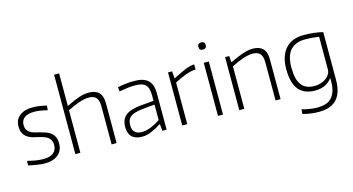

<svg xmlns="http://www.w3.org/2000/svg" viewBox="-102 -1238 3474 1888"><g transform="rotate(-15 1635.5 -294.5)"><path d="M215 11Q199 11 183 10Q167 9 147.5 6Q128 3 104 -1.5Q80 -6 48 -12V-59Q93 -47 134.5 -40.5Q176 -34 212 -34Q278 -34 312.5 -62Q347 -90 347 -141Q347 -169 337.5 -188Q328 -207 311.5 -219.5Q295 -232 273 -240Q251 -248 225 -254Q195 -260 165 -268Q135 -276 110.5 -292Q86 -308 70.5 -335Q55 -362 55 -407Q55 -476 104 -514.5Q153 -553 238 -553Q253 -553 266 -552Q279 -551 295 -549Q311 -547 331 -543.5Q351 -540 378 -534L375 -487Q328 -498 298 -502.5Q268 -507 241 -507Q175 -507 141 -481.5Q107 -456 107 -407Q107 -378 117.5 -360Q128 -342 146.5 -330Q165 -318 189 -311Q213 -304 240 -298Q272 -290 301 -280Q330 -270 351.5 -252.5Q373 -235 385.5 -209Q398 -183 398 -143Q398 -71 349 -30Q300 11 215 11Z M525 -808H576V-476Q616 -496 648.5 -510Q681 -524 708.5 -533Q736 -542 760 -546Q784 -550 808 -550Q876 -550 910.5 -515Q945 -480 945 -403V0H894V-386Q894 -449 870 -476Q846 -503 795 -503Q751 -503 695.5 -484Q640 -465 576 -433V0H525Z M1206 5Q1137 5 1102 -29.5Q1067 -64 1067 -130Q1067 -208 1115.5 -247Q1164 -286 1272 -296L1403 -307V-363Q1403 -401 1395.5 -427.5Q1388 -454 1371.5 -470.5Q1355 -487 1328 -494Q1301 -501 1262 -501Q1227 -501 1190 -496.5Q1153 -492 1105 -483L1100 -527Q1151 -537 1190.5 -541Q1230 -545 1269 -545Q1364 -545 1409 -503Q1454 -461 1454 -372V0H1411L1404 -69H1400Q1346 -34 1298 -14.5Q1250 5 1206 5ZM1217 -40Q1259 -40 1306.5 -59.5Q1354 -79 1403 -111V-269L1284 -258Q1238 -253 1206.5 -244.5Q1175 -236 1155.5 -221Q1136 -206 1127.5 -184.5Q1119 -163 1119 -133Q1119 -40 1217 -40Z M1613 -540H1655L1660 -468H1664Q1727 -500 1774 -521Q1821 -542 1865 -549H1882V-497H1864Q1817 -491 1766 -470.5Q1715 -450 1664 -424V0H1613Z M2003 -668Q1966 -668 1966 -704Q1966 -741 2003 -741Q2041 -741 2041 -704Q2041 -668 2003 -668ZM1977 -540H2028V0H1977Z M2194 -540H2236L2241 -477H2246Q2286 -496 2319 -510Q2352 -524 2379.5 -533Q2407 -542 2430.5 -546Q2454 -550 2477 -550Q2545 -550 2579.5 -515Q2614 -480 2614 -403V0H2563V-386Q2563 -449 2539 -476Q2515 -503 2464 -503Q2420 -503 2364 -484Q2308 -465 2245 -433V0H2194Z M2946 219Q2904 219 2861.5 213Q2819 207 2783 196L2787 150Q2825 161 2865.5 167.5Q2906 174 2945 174Q2989 174 3024.5 163.5Q3060 153 3085.5 128Q3111 103 3125.5 61.5Q3140 20 3140 -42V-70H3136Q3107 -32 3064.5 -12.5Q3022 7 2966 7Q2857 7 2800.5 -59.5Q2744 -126 2744 -270Q2744 -341 2762 -393.5Q2780 -446 2813 -481Q2846 -516 2892.5 -533Q2939 -550 2996 -550Q3043 -550 3095 -544.5Q3147 -539 3190 -528V-48Q3190 32 3171 83.5Q3152 135 3119 165Q3086 195 3041.5 207Q2997 219 2946 219ZM2972 -38Q3003 -38 3033.5 -47Q3064 -56 3087 -72.5Q3110 -89 3124.5 -112.5Q3139 -136 3139 -164V-494Q3108 -499 3072 -502Q3036 -505 2996 -505Q2901 -505 2849 -449Q2797 -393 2797 -271Q2797 -148 2840.5 -93Q2884 -38 2972 -38Z"/></g></svg>

Font: Encode Sans Normal
Style: ExtraLight
Weight: 200
Designer: Pablo Impallari, Andres Torresi
Foundry: Pablo Impallari, Andres Torresi
Version: Version 1.000; ttfautohint (v1.00) -l 8 -r 50 -G 200 -x 14 -